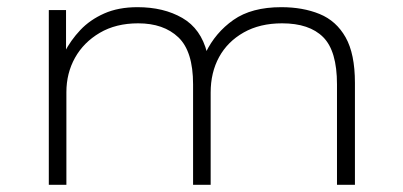

<svg xmlns="http://www.w3.org/2000/svg" viewBox="-20 -515 1123 535"><path d="M116 0V-487H164V-368H159Q177 -403 204 -431.5Q231 -460 270.5 -477.5Q310 -495 363 -495Q436 -495 488 -465Q540 -435 557 -368H553Q580 -424 630.5 -459.5Q681 -495 764 -495Q824 -495 870.5 -476Q917 -457 943 -411Q969 -365 969 -284V0H919V-280Q919 -373 880.5 -411.5Q842 -450 766 -450Q704 -450 659 -424.5Q614 -399 590.5 -356Q567 -313 567 -257V0H518V-280Q518 -372 477 -411Q436 -450 365 -450Q303 -450 258 -423.5Q213 -397 189 -354Q165 -311 165 -258V0Z"/></svg>

Font: Nunito Sans 10pt Expanded ExtraLight
Style: Regular
Weight: 250
Width: 7
Designer: Vernon Adams
Foundry: Vernon Adams
Version: Version 3.101;gftools[0.9.27]